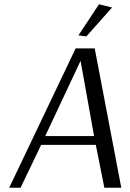

<svg xmlns="http://www.w3.org/2000/svg" viewBox="-20 -876 608 896"><path d="M503 -841 383 -706 346 -711 442 -856ZM422 -650 546 0H467L427 -200H172L76 0H23L333 -650ZM191 -241H419L356 -592Z"/></svg>

Font: Arsenal
Style: Italic
Weight: 400
Italic angle: -9.10001°
Designer: Andrij Shevchenko
Foundry: Stairsfor
Version: Version 2.001;PS 002.001;hotconv 1.0.88;makeotf.lib2.5.64775